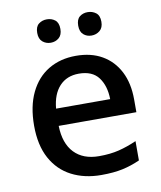

<svg xmlns="http://www.w3.org/2000/svg" viewBox="-84 -804 740 881"><g transform="rotate(-10 286.5 -363.5)"><path d="M296 -549Q367 -549 418 -519.5Q469 -490 497 -435.5Q525 -381 525 -305V-246H163Q165 -164 206.5 -120.5Q248 -77 322 -77Q374 -77 414.5 -87Q455 -97 498 -116V-26Q458 -8 416.5 1Q375 10 317 10Q239 10 179 -21Q119 -52 85.5 -113.5Q52 -175 52 -266Q52 -356 82.5 -419.5Q113 -483 168 -516Q223 -549 296 -549ZM295 -466Q239 -466 205 -429.5Q171 -393 165 -326H417Q416 -388 387 -427Q358 -466 295 -466ZM140 -683Q140 -712 156 -724.5Q172 -737 194 -737Q216 -737 232 -724.5Q248 -712 248 -683Q248 -655 232 -641.5Q216 -628 194 -628Q172 -628 156 -641.5Q140 -655 140 -683ZM331 -683Q331 -712 346.5 -724.5Q362 -737 384 -737Q406 -737 422.5 -724.5Q439 -712 439 -683Q439 -655 422.5 -641.5Q406 -628 384 -628Q362 -628 346.5 -641.5Q331 -655 331 -683Z"/></g></svg>

Font: Noto Sans Javanese Medium
Style: Regular
Weight: 500
Version: Version 2.004